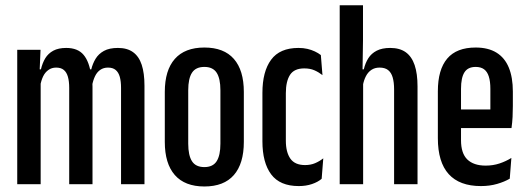

<svg xmlns="http://www.w3.org/2000/svg" viewBox="-20 -684 1953 713"><path d="M429.5 0V-357.5Q429.5 -382 424.8 -398.8Q420 -415.5 409.5 -424.2Q399 -433 381 -433Q364.5 -433 352.2 -424.5Q340 -416 332.8 -400.8Q325.5 -385.5 322 -366L310 -426.5H319Q324 -447.5 335 -465.8Q346 -484 366 -495Q386 -506 418 -506Q452.5 -506 474.2 -490.2Q496 -474.5 506.2 -443.5Q516.5 -412.5 516.5 -365.5V0ZM44 0V-499H130.5L127 -416L131 -413V0ZM237 0V-357.5Q237 -382 232.2 -398.8Q227.5 -415.5 217 -424.2Q206.5 -433 188.5 -433Q172 -433 159.8 -424.2Q147.5 -415.5 140.2 -400.5Q133 -385.5 129.5 -365.5L111 -426.5H132Q137.5 -450 148.2 -467.8Q159 -485.5 178 -495.8Q197 -506 226 -506Q269 -506 290.5 -480.2Q312 -454.5 318.5 -404Q321 -395 322.2 -384.5Q323.5 -374 323.5 -362.5V0Z M739 8.5Q666.5 8.5 629.2 -34Q592 -76.5 592 -157V-342.5Q592 -423 629.2 -465.2Q666.5 -507.5 739 -507.5Q811.5 -507.5 848.5 -465.2Q885.5 -423 885.5 -342.5V-157Q885.5 -76.5 848.5 -34Q811.5 8.5 739 8.5ZM739 -63.5Q770.5 -63.5 784.5 -85.2Q798.5 -107 798.5 -150.5V-349Q798.5 -392.5 784.5 -414Q770.5 -435.5 739 -435.5Q707 -435.5 693 -414Q679 -392.5 679 -349V-150.5Q679 -107 693 -85.2Q707 -63.5 739 -63.5Z M1089.5 7Q1019.5 7 987 -36.5Q954.5 -80 954.5 -159.5V-339Q954.5 -418.5 986.8 -462.2Q1019 -506 1088.5 -506Q1106.5 -506 1121.5 -502.5Q1136.5 -499 1149.2 -493Q1162 -487 1171.5 -479.5L1177.5 -405Q1163.5 -416 1147.5 -423Q1131.5 -430 1110 -430Q1072.5 -430 1057 -406Q1041.5 -382 1041.5 -338V-161.5Q1041.5 -119 1058.2 -95Q1075 -71 1113 -71Q1133.5 -71 1150 -78Q1166.5 -85 1180.5 -96L1174.5 -20Q1160.5 -8 1138.5 -0.5Q1116.5 7 1089.5 7Z M1443.5 0V-352Q1443.5 -378.5 1438.2 -396.5Q1433 -414.5 1421.2 -423.8Q1409.5 -433 1389.5 -433Q1372 -433 1359.2 -424.5Q1346.5 -416 1338.8 -401Q1331 -386 1327.5 -366.5L1304 -426.5H1331Q1336.5 -450 1347.8 -467.8Q1359 -485.5 1379 -495.8Q1399 -506 1429 -506Q1464.5 -506 1486.8 -490Q1509 -474 1519.8 -442.2Q1530.5 -410.5 1530.5 -363V0ZM1241.5 0V-664.5H1328V-533L1326 -405.5L1328.5 -391.5V0Z M1766 7Q1686.5 7 1646.2 -37.5Q1606 -82 1606 -171V-345Q1606 -425.5 1640.8 -466.5Q1675.5 -507.5 1746.5 -507.5Q1793 -507.5 1823.8 -488.5Q1854.5 -469.5 1869.5 -433Q1884.5 -396.5 1884.5 -344V-290.5Q1884.5 -270 1883.5 -250Q1882.5 -230 1879.5 -208.5H1801Q1801 -253 1801 -287.8Q1801 -322.5 1801 -354Q1801 -382 1795.2 -400Q1789.5 -418 1777.5 -426.8Q1765.5 -435.5 1746.5 -435.5Q1717.5 -435.5 1704.8 -415.5Q1692 -395.5 1692 -354V-249.5V-234.5V-163Q1692 -139 1697.8 -121.2Q1703.5 -103.5 1715.2 -92Q1727 -80.5 1744 -74.8Q1761 -69 1783.5 -69Q1811 -69 1835 -77Q1859 -85 1879 -97.5L1873 -20.5Q1853.5 -9 1826 -1Q1798.5 7 1766 7ZM1660 -208.5V-277.5H1859.5V-208.5Z"/></svg>

Font: Anek Tamil Condensed Medium
Style: Regular
Weight: 500
Width: 3
Designer: Aadarsh Rajan (Tamil), Yesha Goshar (Latin)
Foundry: Ek Type
Version: Version 1.003